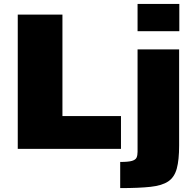

<svg xmlns="http://www.w3.org/2000/svg" viewBox="-20 -763 1000 984"><path d="M71 0V-688H300V-168H600V0ZM685 -603V-743H899V-603ZM596 201V67Q638 67 656.5 61.5Q675 56 680 44.5Q685 33 685 15V-510H898V-17Q898 57 886 101Q874 145 842.5 166.5Q811 188 751.5 194.5Q692 201 596 201Z"/></svg>

Font: Saira Expanded ExtraBold
Style: Regular
Weight: 800
Width: 7
Designer: Hector Gatti with collaboration of the Omnibus-Type team
Foundry: Omnibus-Type
Version: Version 1.101